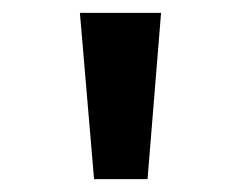

<svg xmlns="http://www.w3.org/2000/svg" viewBox="-20 -749 375 298"><path d="M126 -471 104 -729H230L209 -471Z"/></svg>

Font: Noto Sans Gurmukhi UI SemiBold
Style: Regular
Weight: 600
Designer: Jelle Bosma - Monotype Design Team
Foundry: Monotype Imaging Inc.
Version: Version 2.004; ttfautohint (v1.8.4.7-5d5b)